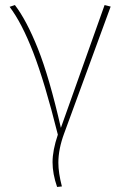

<svg xmlns="http://www.w3.org/2000/svg" viewBox="-20 -544 480 760"><path d="M221 -38 394 -524 418 -518 234 -16Q211 46 211 100Q211 140 225 194L206 196Q188 144 188 98Q188 51 209 -11Q157 -219 111.5 -336.5Q66 -454 18 -517L39 -524Q85 -464 130 -351.5Q175 -239 221 -38Z"/></svg>

Font: Fira Sans Thin
Style: Regular
Weight: 100
Designer: bBox Type GmbH & Carrois Corporate GbR & Edenspiekermann AG
Foundry: bBox Type GmbH & Carrois Corporate GbR & Edenspiekermann AG
Version: Version 4.301